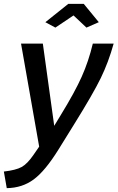

<svg xmlns="http://www.w3.org/2000/svg" viewBox="-60 -749 609 995"><path d="M175 -634 294 -729H374L452 -634L388 -606L321 -669L227 -606ZM-40 140Q22 133 52 116.5Q82 100 114 53L143 11L49 -523H162L221 -97L255 -153Q328 -272 363.5 -351.5Q399 -431 421 -523H529Q502 -426 462 -344Q422 -262 323 -103L243 26Q174 137 114.5 181Q55 225 -25 226Z"/></svg>

Font: Raleway-v4020 SemiBold
Style: Italic
Weight: 600
Italic angle: -12°
Designer: Matt McInerney, Pablo Impallari, Rodrigo Fuenzalida
Foundry: Matt McInerney, Pablo Impallari, Rodrigo Fuenzalida
Version: Version 4.020;PS 004.020;hotconv 1.0.88;makeotf.lib2.5.64775